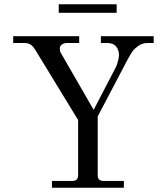

<svg xmlns="http://www.w3.org/2000/svg" viewBox="-20 -882 768 902"><path d="M256 -862H528V-822H256ZM224 0V-32H320Q347 -32 347 -59V-318L153 -636Q138 -662 126 -671Q114 -680 94 -680H42V-712H352V-680H296Q281 -680 271 -673Q261 -666 261 -655Q261 -640 266 -633L420 -366L522 -562Q527 -569 533 -590Q539 -611 539 -623Q539 -647 525.5 -663.5Q512 -680 484 -680H454V-712H702V-680H673Q649 -680 630 -666.5Q611 -653 603 -641.5Q595 -630 582 -607L439 -335V-59Q439 -32 466 -32H562V0Z"/></svg>

Font: Old Standard TT
Style: Regular
Weight: 400
Designer: Alexey Kryukov <alexios@thessalonica.org.ru>
Version: Version 2.2